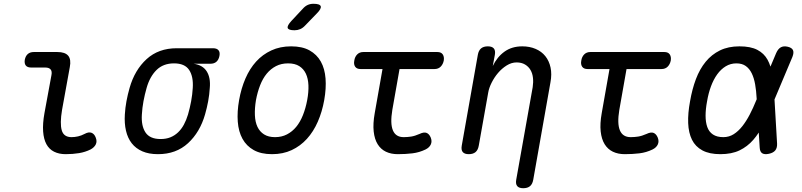

<svg xmlns="http://www.w3.org/2000/svg" viewBox="-20 -805 4240 1015"><path d="M308 -224Q296 -152 306.5 -116Q317 -80 358 -80Q375 -80 392.5 -84Q410 -88 427 -97Q449 -109 464 -103Q479 -97 486 -78Q494 -58 486.5 -42Q479 -26 459 -15Q431 -1 398 4.5Q365 10 327 10Q292 10 266 -3Q240 -16 225.5 -42.5Q211 -69 208 -110Q205 -151 215 -207L252 -408Q256 -428 247.5 -438Q239 -448 219 -448H145Q125 -448 116.5 -458.5Q108 -469 111 -489Q115 -509 127 -519.5Q139 -530 159 -530H283Q324 -530 340.5 -510.5Q357 -491 349 -450Z M1004 -468Q1052 -461 1073 -427.5Q1094 -394 1089 -340Q1087 -305 1080.5 -270Q1074 -235 1064 -200Q1037 -106 974 -48Q911 10 815 10Q767 10 732.5 -5Q698 -20 676.5 -47.5Q655 -75 646 -114Q637 -153 640 -200Q642 -235 648.5 -270Q655 -305 665 -340Q692 -435 755 -492.5Q818 -550 914 -550H1106Q1126 -550 1135 -539.5Q1144 -529 1140 -509Q1136 -489 1124 -478.5Q1112 -468 1092 -468ZM829 -70Q858 -70 880.5 -79Q903 -88 921 -105Q939 -122 952 -146Q965 -170 974 -200Q984 -235 990.5 -270Q997 -305 999 -340Q1003 -400 980 -435Q957 -470 900 -470Q843 -470 807.5 -435Q772 -400 755 -340Q745 -305 738.5 -270Q732 -235 730 -200Q726 -140 749 -105Q772 -70 829 -70Z M1418 10Q1360 10 1321.5 -11.5Q1283 -33 1262 -71Q1241 -109 1237 -161.5Q1233 -214 1244 -276Q1255 -338 1277.5 -390Q1300 -442 1334 -479.5Q1368 -517 1414.5 -538.5Q1461 -560 1519 -560Q1578 -560 1616.5 -538.5Q1655 -517 1676 -479.5Q1697 -442 1701 -390Q1705 -338 1694 -276Q1683 -214 1660 -161.5Q1637 -109 1602.5 -71Q1568 -33 1522 -11.5Q1476 10 1418 10ZM1434 -80Q1469 -80 1497 -94.5Q1525 -109 1546 -134.5Q1567 -160 1581.5 -196.5Q1596 -233 1604 -276Q1612 -319 1610.5 -354.5Q1609 -390 1597 -415.5Q1585 -441 1562 -455.5Q1539 -470 1503 -470Q1467 -470 1439 -455.5Q1411 -441 1390 -415.5Q1369 -390 1355 -354Q1341 -318 1333 -275Q1326 -232 1327.5 -196Q1329 -160 1341 -134.5Q1353 -109 1376 -94.5Q1399 -80 1434 -80ZM1593 -670Q1581 -657 1567 -651Q1553 -645 1537 -645Q1505 -645 1501 -657Q1497 -669 1521 -695L1580 -758Q1592 -772 1606 -778.5Q1620 -785 1637 -785Q1671 -785 1675.5 -772Q1680 -759 1654 -733Z M2292 -530Q2312 -530 2320.5 -517.5Q2329 -505 2326 -485Q2322 -465 2309.5 -452.5Q2297 -440 2277 -440H1886Q1866 -440 1857.5 -452.5Q1849 -465 1853 -485Q1856 -505 1868.5 -517.5Q1881 -530 1901 -530ZM2198 -97Q2221 -108 2235 -102.5Q2249 -97 2257 -78Q2265 -58 2257.5 -41.5Q2250 -25 2230 -15Q2197 1 2161 5.5Q2125 10 2083 10Q2047 10 2020 -3Q1993 -16 1976.5 -42.5Q1960 -69 1955.5 -110Q1951 -151 1961 -207L2018 -530H2108L2054 -224Q2042 -152 2057 -116Q2072 -80 2114 -80Q2134 -80 2153.5 -83Q2173 -86 2198 -97Z M2511 -35Q2507 -12 2494 -1Q2481 10 2458 10Q2436 10 2426.5 -1Q2417 -12 2421 -35L2506 -515Q2510 -538 2523 -549Q2536 -560 2559 -560Q2581 -560 2590.5 -549Q2600 -538 2596 -515L2585 -456Q2608 -504 2647 -532Q2686 -560 2741 -560Q2780 -560 2811.5 -546.5Q2843 -533 2863 -508Q2883 -483 2890.5 -448Q2898 -413 2890 -370L2799 145Q2795 168 2782 179Q2769 190 2746 190Q2724 190 2714.5 179Q2705 168 2709 145L2796 -344Q2800 -370 2797.5 -393.5Q2795 -417 2784.5 -435Q2774 -453 2755.5 -464Q2737 -475 2711 -475Q2684 -475 2658.5 -459Q2633 -443 2613 -419.5Q2593 -396 2579 -368Q2565 -340 2561 -316Z M3492 -530Q3512 -530 3520.5 -517.5Q3529 -505 3526 -485Q3522 -465 3509.5 -452.5Q3497 -440 3477 -440H3086Q3066 -440 3057.5 -452.5Q3049 -465 3053 -485Q3056 -505 3068.5 -517.5Q3081 -530 3101 -530ZM3398 -97Q3421 -108 3435 -102.5Q3449 -97 3457 -78Q3465 -58 3457.5 -41.5Q3450 -25 3430 -15Q3397 1 3361 5.5Q3325 10 3283 10Q3247 10 3220 -3Q3193 -16 3176.5 -42.5Q3160 -69 3155.5 -110Q3151 -151 3161 -207L3218 -530H3308L3254 -224Q3242 -152 3257 -116Q3272 -80 3314 -80Q3334 -80 3353.5 -83Q3373 -86 3398 -97Z M4088 -46Q4089 -23 4078.5 -10Q4068 3 4045 8Q4021 13 4009 5Q3997 -3 3996 -26L3980 -285Q3978 -325 3972 -359Q3966 -393 3954 -417.5Q3942 -442 3922.5 -456Q3903 -470 3873 -470Q3842 -470 3816.5 -454.5Q3791 -439 3771.5 -412Q3752 -385 3738.5 -348.5Q3725 -312 3718 -270H3628Q3639 -334 3659 -387Q3679 -440 3710.5 -478.5Q3742 -517 3786 -538.5Q3830 -560 3889 -560Q3948 -560 3983.5 -541.5Q4019 -523 4037.5 -489.5Q4056 -456 4063 -408.5Q4070 -361 4073 -303ZM4083 -524Q4093 -547 4108 -555Q4123 -563 4144 -558Q4166 -553 4172 -540Q4178 -527 4169 -504L4065 -257Q4041 -199 4017 -150Q3993 -101 3962 -65.5Q3931 -30 3889.5 -10Q3848 10 3788 10Q3730 10 3693 -10Q3656 -30 3638 -66.5Q3620 -103 3618 -154.5Q3616 -206 3628 -270H3718Q3710 -228 3710 -193.5Q3710 -159 3719 -133.5Q3728 -108 3749 -94Q3770 -80 3804 -80Q3834 -80 3858.5 -95.5Q3883 -111 3904 -137.5Q3925 -164 3943.5 -199.5Q3962 -235 3978 -275Z"/></svg>

Font: Maple Mono
Style: Italic
Weight: 400
Italic angle: -10°
Monospace: yes
Designer: subframe7536
Version: Version 7.300